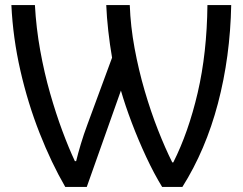

<svg xmlns="http://www.w3.org/2000/svg" viewBox="-20 -734 959 759"><path d="M238 5Q183 -90 136.5 -208Q90 -326 60.5 -455.5Q31 -585 25 -714H118Q123 -623 139 -534.5Q155 -446 178 -365.5Q201 -285 226.5 -216.5Q252 -148 276 -97H281Q288 -126 299.5 -164.5Q311 -203 326 -243L423 -506Q414 -558 408 -612Q402 -666 400 -714H493Q496 -630 512 -543.5Q528 -457 552 -375Q576 -293 604.5 -220.5Q633 -148 661 -92H665Q725 -211 761.5 -367.5Q798 -524 800 -714H894Q890 -509 841.5 -325Q793 -141 701 5H621Q589 -47 558 -113.5Q527 -180 501 -248.5Q475 -317 458 -376L323 5Z"/></svg>

Font: Noto Sans
Style: Regular
Weight: 400
Designer: Monotype Design Team
Foundry: Monotype Imaging Inc.
Version: Version 2.007